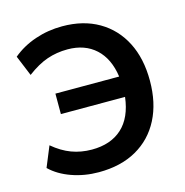

<svg xmlns="http://www.w3.org/2000/svg" viewBox="-107 -815 892 925"><g transform="rotate(-15 339.5 -352.5)"><path d="M274 10Q203 10 139.5 -12.5Q76 -35 35 -75L77 -177Q122 -139 169 -121.5Q216 -104 270 -104Q364 -104 420.5 -155.5Q477 -207 489 -308H169V-410H487Q474 -502 420 -551.5Q366 -601 280 -601Q226 -601 178 -584.5Q130 -568 77 -528L35 -630Q84 -671 148.5 -693Q213 -715 284 -715Q389 -715 465.5 -670.5Q542 -626 583.5 -545Q625 -464 625 -353Q625 -242 583 -160.5Q541 -79 462.5 -34.5Q384 10 274 10Z"/></g></svg>

Font: Nunito Sans
Style: Bold
Weight: 700
Designer: Vernon Adams
Foundry: Vernon Adams
Version: Version 3.101; ttfautohint (v1.8.4.7-5d5b);gftools[0.9.27]